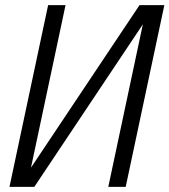

<svg xmlns="http://www.w3.org/2000/svg" viewBox="-20 -730 662 750"><path d="M17 0 168 -710H236L101 -75L525 -710H622L471 0H403L538 -635L114 0Z"/></svg>

Font: Geist Mono Light
Style: Italic
Weight: 300
Italic angle: -12°
Monospace: yes
Designer: Basement.studio, Andrés Briganti, Mateo Zaragoza
Foundry: Basement.studio, Vercel, Andrés Briganti, Guido Ferreyra, Mateo Zaragoza
Version: Version 1.500; ttfautohint (v1.8.4.7-5d5b)